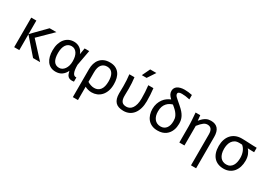

<svg xmlns="http://www.w3.org/2000/svg" viewBox="6 -1629 3838 2759"><g transform="rotate(30 1924.5 -250.0)"><path d="M519 0 276.4 -264.2 506.3 -490.2H394L173.8 -266.1V-490.2H88.9V0H173.8V-262.7L402.3 0Z M588.9 -237.8C588.9 -201.3 592.8 -168 600.6 -137.7C608.4 -107.4 620.1 -81.5 635.7 -59.8C651.4 -38.2 671 -21.3 694.6 -9.3C718.2 2.8 745.9 8.8 777.8 8.8C817.5 8.8 851.4 -0.9 879.4 -20.3C907.4 -39.6 929.5 -66.9 945.8 -102.1C950 -83.5 955 -67.1 960.7 -52.7C966.4 -38.4 974.2 -26.8 984.1 -17.8C994.1 -8.9 1006.7 -2.8 1022 0.5C1037.3 3.7 1056.8 3.6 1080.6 0V-69.8C1054.5 -66.2 1035.2 -78 1022.7 -105C1010.2 -132 1003.9 -173.7 1003.9 -230V-235.8L1050.8 -490.2H974.6L957 -384.8C950.8 -403 942.5 -419.2 932.1 -433.3C921.7 -447.5 909.5 -459.5 895.5 -469.2C881.5 -479 866.2 -486.4 849.6 -491.5C833 -496.5 815.4 -499 796.9 -499C766.3 -499 738.3 -493 712.9 -481C687.5 -468.9 665.6 -451.6 647.2 -429C628.8 -406.3 614.5 -378.9 604.2 -346.7C594 -314.5 588.9 -278.2 588.9 -237.8ZM675.8 -243.2C675.8 -271.5 678.5 -296.9 683.8 -319.3C689.2 -341.8 697.1 -360.9 707.5 -376.7C717.9 -392.5 730.8 -404.6 746.1 -413.1C761.4 -421.5 779 -425.8 798.8 -425.8C818 -425.8 835.1 -421.4 850.1 -412.6C865.1 -403.8 877.7 -391.5 887.9 -375.7C898.2 -359.9 905.9 -341.2 911.1 -319.6C916.3 -297.9 918.9 -274.4 918.9 -249V-240.2C918.9 -215.2 915.8 -191.9 909.4 -170.4C903.1 -148.9 894.3 -130.3 883.1 -114.5C871.8 -98.7 858.7 -86.4 843.8 -77.6C828.8 -68.8 812.5 -64.5 794.9 -64.5C755.5 -64.5 725.8 -79.3 705.8 -109.1C685.8 -138.9 675.8 -183.6 675.8 -243.2Z M1596.7 -253.9C1596.7 -289.1 1592.9 -321.6 1585.2 -351.6C1577.6 -381.5 1565.5 -407.4 1549.1 -429.2C1532.6 -451 1511.5 -468.1 1485.6 -480.5C1459.7 -492.8 1428.4 -499 1391.6 -499C1354.8 -499 1323 -492.9 1296.1 -480.7C1269.3 -468.5 1247.1 -451.7 1229.5 -430.4C1211.9 -409.1 1198.9 -384.3 1190.4 -356C1182 -327.6 1177.7 -297.4 1177.7 -265.1V200.2H1262.7V-21.5C1276.4 -13.3 1293.2 -6.5 1313.2 -1C1333.3 4.6 1354 7.3 1375.5 7.3C1405.1 7.3 1433.3 1.9 1460 -9C1486.7 -19.9 1510.2 -36.3 1530.5 -58.1C1550.9 -79.9 1567 -107.1 1578.9 -139.6C1590.7 -172.2 1596.7 -210.3 1596.7 -253.9ZM1509.8 -252C1509.8 -189.5 1497.9 -142.9 1474.1 -112.3C1450.4 -81.7 1417.6 -66.4 1376 -66.4C1357.1 -66.4 1337.5 -69.7 1317.1 -76.4C1296.8 -83.1 1278.6 -91.5 1262.7 -101.6V-257.8C1262.7 -315.8 1273.8 -358.4 1296.1 -385.7C1318.4 -413.1 1349 -426.8 1387.7 -426.8C1410.2 -426.8 1429.1 -422.3 1444.6 -413.3C1460 -404.4 1472.7 -392 1482.4 -376.2C1492.2 -360.4 1499.2 -341.9 1503.4 -320.6C1507.6 -299.2 1509.8 -276.4 1509.8 -252Z M2116.2 -490.2H2031.2C2035.5 -454.4 2038.6 -418.7 2040.5 -383.1C2042.5 -347.4 2043.5 -311.4 2043.5 -274.9C2043.5 -238.4 2040 -206.9 2033 -180.4C2026 -153.9 2016.5 -132 2004.6 -114.7C1992.8 -97.5 1978.8 -84.7 1962.6 -76.4C1946.5 -68.1 1929.4 -64 1911.1 -64C1892.9 -64 1877.5 -66.4 1865 -71.3C1852.5 -76.2 1842.2 -83.7 1834.2 -94C1826.3 -104.2 1820.5 -117.2 1816.9 -132.8C1813.3 -148.4 1811.5 -165.7 1811.5 -184.6C1811.5 -208.3 1811.8 -230.8 1812.5 -252C1813.2 -273.1 1813.5 -290.5 1813.5 -304.2C1813.5 -368.3 1809.6 -430.3 1801.8 -490.2H1716.8C1724.6 -428.4 1728.5 -364.3 1728.5 -297.9C1728.5 -280.9 1728.2 -262.5 1727.5 -242.4C1726.9 -222.4 1726.6 -201 1726.6 -178.2C1726.6 -116.4 1740.6 -69.7 1768.8 -38.3C1797 -6.9 1842 8.8 1903.8 8.8C1939 8.8 1970.5 2 1998.3 -11.5C2026.1 -25 2049.6 -44.3 2068.8 -69.3C2088.1 -94.4 2102.8 -124.7 2113 -160.2C2123.3 -195.6 2128.4 -235.2 2128.4 -278.8C2128.4 -314.3 2127.4 -349.5 2125.5 -384.5C2123.5 -419.5 2120.4 -454.8 2116.2 -490.2ZM2044.4 -700.2H1941.4L1878.4 -568.8H1957.5ZM1649.4 -490.2Z M2418.5 -477.5C2397.6 -469.1 2377.4 -458 2357.9 -444.3C2338.4 -430.7 2320.6 -413 2304.7 -391.4C2288.7 -369.7 2276 -345.1 2266.6 -317.4C2257.2 -289.7 2252.4 -259 2252.4 -225.1C2252.4 -193.5 2256.9 -163.4 2265.9 -134.8C2274.8 -106.1 2288.3 -81.1 2306.4 -59.6C2324.5 -38.1 2346.9 -21.3 2373.8 -9.3C2400.6 2.8 2432.1 8.8 2468.3 8.8C2497.2 8.8 2522.9 5.4 2545.4 -1.5C2567.9 -8.3 2587.4 -17.9 2604 -30.3C2620.6 -42.6 2634.5 -56.6 2645.8 -72C2657 -87.5 2666.1 -104.1 2673.1 -121.8C2680.1 -139.6 2685.1 -157.8 2688 -176.5C2690.9 -195.2 2692.4 -212.9 2692.4 -229.5C2692.4 -252.3 2690.5 -272.7 2686.8 -290.8C2683 -308.8 2676.2 -327.4 2666.3 -346.4C2656.3 -365.5 2643.5 -384.1 2627.7 -402.3C2611.9 -420.6 2590.5 -441.4 2563.5 -464.8L2497.6 -522C2489.4 -529.1 2482.2 -535.6 2475.8 -541.5C2469.5 -547.4 2464.4 -553 2460.4 -558.3C2456.5 -563.7 2453.6 -569.1 2451.7 -574.5C2449.7 -579.8 2448.7 -585.6 2448.7 -591.8C2448.7 -601.9 2453.9 -609.9 2464.1 -616C2474.4 -622 2491.2 -625 2514.6 -625C2552.4 -625 2595.5 -619.5 2644 -608.4V-681.6C2599.1 -691.1 2557 -695.8 2517.6 -695.8C2493.2 -695.8 2470.7 -693.1 2450.2 -687.7C2429.7 -682.4 2412.8 -675 2399.4 -665.5C2386.1 -656.1 2376.1 -644.5 2369.4 -630.9C2362.7 -617.2 2359.4 -602.5 2359.4 -586.9C2359.4 -566.4 2364.1 -547.7 2373.5 -530.8C2383 -513.8 2397.9 -496.1 2418.5 -477.5ZM2476.6 -426.8 2510.7 -397.9C2529 -382.3 2543.9 -367.3 2555.7 -352.8C2567.4 -338.3 2577 -323.8 2584.5 -309.3C2592 -294.8 2596.9 -280.8 2599.4 -267.3C2601.8 -253.8 2603 -239.7 2603 -225.1C2603 -198.4 2600.4 -175.9 2595.2 -157.5C2590 -139.1 2582.3 -122.9 2572 -108.9C2561.8 -94.9 2548.7 -83.9 2533 -75.9C2517.2 -68 2498.9 -64 2478 -64C2455.9 -64 2436.3 -68 2419.2 -76.2C2402.1 -84.3 2387.6 -95.8 2375.7 -110.6C2363.9 -125.4 2354.8 -143.3 2348.6 -164.3C2342.4 -185.3 2339.4 -208.5 2339.4 -233.9C2339.4 -265.1 2343.3 -291.9 2351.3 -314.2C2359.3 -336.5 2370.1 -355.3 2383.8 -370.6C2397.5 -385.9 2412.1 -397.9 2427.7 -406.7C2443.4 -415.5 2459.6 -422.2 2476.6 -426.8Z M2829.1 -259.3V0H2914.1V-325.2C2929.7 -344.7 2943.8 -361 2956.3 -374C2968.8 -387 2980.5 -397.4 2991.2 -405C3002 -412.7 3012.3 -418.1 3022.2 -421.1C3032.1 -424.2 3042.3 -425.8 3052.7 -425.8C3081.1 -425.8 3102.4 -416.6 3116.7 -398.2C3131 -379.8 3138.2 -351.4 3138.2 -313V200.2H3223.1V-319.8C3223.1 -379.7 3210.2 -424.6 3184.3 -454.3C3158.4 -484.1 3120.3 -499 3069.8 -499C3055.5 -499 3041.7 -497.6 3028.3 -494.9C3015 -492.1 3001.9 -487.3 2989 -480.5C2976.2 -473.6 2963.1 -464.6 2949.7 -453.4C2936.4 -442.1 2920.4 -425.3 2901.9 -402.8L2893.6 -490.2H2815.9C2817.2 -472.3 2818.7 -453.4 2820.3 -433.3C2821.9 -413.3 2823.4 -393.2 2824.7 -373C2826 -352.9 2827.1 -333 2827.9 -313.5C2828.7 -293.9 2829.1 -275.9 2829.1 -259.3Z M3721.7 -419.9C3744.8 -418.6 3764.3 -417.7 3780.3 -417.2C3796.2 -416.7 3812.7 -416.5 3829.6 -416.5V-490.2C3809.4 -490.2 3788.6 -490.7 3767.1 -491.7L3702.6 -494.6C3681.2 -495.6 3659.9 -496.6 3638.9 -497.6C3617.9 -498.5 3597.8 -499 3578.6 -499C3541.5 -499 3508.5 -492.8 3479.5 -480.5C3450.5 -468.1 3425.9 -450.6 3405.8 -428C3385.6 -405.4 3370.2 -378.2 3359.6 -346.4C3349 -314.7 3343.8 -279.6 3343.8 -241.2C3343.8 -200.5 3348.9 -164.6 3359.1 -133.5C3369.4 -102.5 3384 -76.4 3403.1 -55.4C3422.1 -34.4 3445.2 -18.5 3472.4 -7.6C3499.6 3.3 3530.1 8.8 3564 8.8C3599.4 8.8 3630.9 2.4 3658.4 -10.5C3686 -23.4 3709.1 -41.3 3727.8 -64.2C3746.5 -87.2 3760.7 -114.3 3770.5 -145.5C3780.3 -176.8 3785.2 -210.9 3785.2 -248C3785.2 -285.8 3779.2 -319.3 3767.3 -348.4C3755.5 -377.5 3740.2 -401.4 3721.7 -419.9ZM3625.5 -424.3C3648.9 -405.8 3667.1 -380.8 3679.9 -349.4C3692.8 -318 3699.2 -282.9 3699.2 -244.1C3699.2 -221 3696.9 -198.6 3692.4 -176.8C3687.8 -154.9 3680.4 -135.7 3670.2 -118.9C3659.9 -102.1 3646.5 -88.6 3629.9 -78.4C3613.3 -68.1 3592.9 -63 3568.8 -63C3548 -63 3529.1 -66.8 3512.2 -74.5C3495.3 -82.1 3480.8 -93.5 3468.8 -108.6C3456.7 -123.8 3447.3 -142.7 3440.7 -165.3C3434 -187.9 3430.7 -214.2 3430.7 -244.1C3430.7 -265.6 3433 -287.2 3437.7 -308.8C3442.5 -330.5 3450.4 -349.9 3461.4 -367.2C3472.5 -384.4 3487.1 -398.5 3505.4 -409.4C3523.6 -420.3 3546.4 -425.8 3573.7 -425.8H3584C3587.2 -425.8 3591.4 -425.7 3596.4 -425.5C3601.5 -425.4 3606.4 -425.2 3611.3 -425C3616.2 -424.9 3620.9 -424.6 3625.5 -424.3Z"/></g></svg>

Font: CodeNewRoman Nerd Font Mono
Style: Regular
Weight: 400
Monospace: yes
Designer: Sam Radian
Foundry: Code New Roman
Version: Version 2.00 November 29, 2014;Nerd Fonts 3.2.1